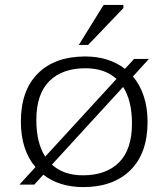

<svg xmlns="http://www.w3.org/2000/svg" viewBox="-20 -752 686 782"><path d="M59 0 124.5 -71.5Q95.5 -105 80.2 -151.8Q65 -198.5 65 -256.5Q65 -384 134.5 -453Q204 -522 326.5 -522Q424 -522 489 -471.5L526 -512H586.5L521.5 -440.5Q550 -407 565.5 -360.2Q581 -313.5 581 -255.5Q581 -128 511.2 -59Q441.5 10 319 10Q221.5 10 156.5 -40.5L119.5 0ZM128 -263Q128 -170.5 164 -114L454.5 -430.5Q407 -474 328 -474Q233.5 -474 180.8 -421.5Q128 -369 128 -263ZM317.5 -38Q412 -38 464.8 -90.5Q517.5 -143 517.5 -249Q517.5 -341.5 481.5 -398L191.5 -81.5Q239 -38 317.5 -38ZM301 -569 402 -732H482.5V-719L339 -569Z"/></svg>

Font: Newsreader 6pt Light
Style: Regular
Weight: 300
Designer: Hugues Gentile
Foundry: Production Type
Version: Version 1.003; ttfautohint (v1.8.3)